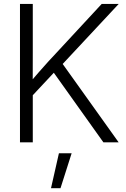

<svg xmlns="http://www.w3.org/2000/svg" viewBox="-20 -748 664 1009"><path d="M132.3 -226.1 129.9 -305.7Q156.2 -336.9 181.9 -366.2Q207.5 -395.5 233.6 -424.3Q259.8 -453.1 287.6 -482.4L514.6 -727.5H604L296.9 -398.4L292 -397ZM85 0V-727.5H152.3V-473.6L151.9 -310.1L152.3 -275.4V0ZM523.4 0 251 -382.3 293.9 -433.6 603.5 0ZM248 241.2 289.6 57.6H356.4L297.9 241.2Z"/></svg>

Font: Inter 24pt Light
Style: Regular
Weight: 300
Designer: Rasmus Andersson
Foundry: rsms
Version: Version 4.001;git-66647c0bb